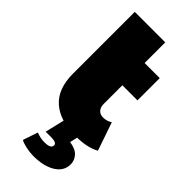

<svg xmlns="http://www.w3.org/2000/svg" viewBox="-287 -718 1006 1006"><g transform="rotate(45 216.5 -215.0)"><path d="M426 -19 372 -176C357.3 -166 340.3 -161 321 -161C307 -161 295.7 -165.7 287 -175C278.3 -184.3 274 -197.3 274 -214V-352H386V-517H274V-670H48V-212C48 -138 68.7 -82.5 110 -45.5C151.3 -8.5 210.3 10 287 10C345.7 10 392 0.3 426 -19ZM152 234C170.7 238 188.7 240 206 240C257.3 240 298.5 230.3 329.5 211C360.5 191.7 376 165.3 376 132C376 112.7 369.2 95.5 355.5 80.5C341.8 65.5 320.3 56 291 52L305 -10H189L162 104H203C230.3 104 244 110.7 244 124C244 140 228 148 196 148C176 148 156 144 136 136L108 219C118.7 225 133.3 230 152 234Z"/></g></svg>

Font: Montserrat Custom Black
Style: Regular
Weight: 900
Designer: Julieta Ulanovsky
Foundry: Julieta Ulanovsky
Version: Version 7.200